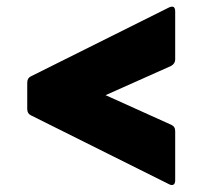

<svg xmlns="http://www.w3.org/2000/svg" viewBox="-20 -602 640 571"><path d="M501 -66Q501 -56 496 -53Q491 -50 483 -54L72 -259Q61 -264 61 -278V-356Q61 -370 72 -375L483 -580Q501 -588 501 -568V-425Q501 -413 489 -406L294 -319L489 -231Q501 -226 501 -212Z"/></svg>

Font: LINE Seed Sans App ExtraBold
Style: Regular
Weight: 800
Designer: LINE VX Design & Dalton Maag Ltd & Sandoll Inc
Foundry: Dalton Maag Ltd
Version: Version 1.003